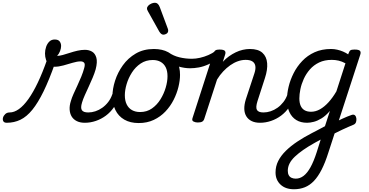

<svg xmlns="http://www.w3.org/2000/svg" viewBox="-186 -875 2681 1395"><path d="M-137 17Q-156 17 -162 5.5Q-168 -6 -164 -20.5Q-160 -35 -147.5 -46.5Q-135 -58 -116 -58Q-83 -58 -48.5 -82.5Q-14 -107 20.5 -155.5Q55 -204 89 -275.5Q123 -347 156 -441L214 -416Q171 -294 130.5 -211Q90 -128 49 -77.5Q8 -27 -37.5 -5Q-83 17 -137 17ZM430 17Q396 17 372 5Q348 -7 335 -28Q322 -49 320 -78Q318 -107 329 -141Q335 -163 348 -192Q361 -221 376 -253Q391 -285 404.5 -318Q418 -351 426 -381Q434 -410 425 -419.5Q416 -429 400 -429Q375 -429 342 -419Q309 -409 274.5 -399.5Q240 -390 210 -390Q187 -390 171.5 -404Q156 -418 148.5 -440Q141 -462 141 -486Q141 -511 149 -534.5Q157 -558 172.5 -573Q188 -588 211 -588Q237 -588 247.5 -574Q258 -560 258 -541Q258 -524 250.5 -504Q243 -484 229 -469Q246 -469 270 -475.5Q294 -482 321 -491Q348 -500 376.5 -506.5Q405 -513 431 -513Q460 -513 482.5 -500Q505 -487 514 -456Q523 -425 509 -371Q501 -343 487.5 -311Q474 -279 459 -246.5Q444 -214 430.5 -184Q417 -154 410 -130Q398 -91 409 -74.5Q420 -58 455 -58Q469 -58 475 -46.5Q481 -35 478 -20.5Q475 -6 463 5.5Q451 17 430 17Z M430 17Q416 17 410 5.5Q404 -6 407 -20.5Q410 -35 422 -46.5Q434 -58 455 -58Q481 -58 507 -66.5Q533 -75 557 -92Q581 -109 600 -133.5Q619 -158 630 -190Q635 -205 647 -205.5Q659 -206 668.5 -196.5Q678 -187 675 -173Q665 -130 641 -95Q617 -60 583.5 -35Q550 -10 510.5 3.5Q471 17 430 17Z M822 19Q760 19 717 -6Q674 -31 652.5 -75.5Q631 -120 631 -176Q631 -229 650 -288.5Q669 -348 706.5 -400.5Q744 -453 800.5 -486Q857 -519 932 -519Q994 -519 1036.5 -495.5Q1079 -472 1100.5 -429.5Q1122 -387 1122 -331Q1122 -291 1110.5 -243.5Q1099 -196 1075.5 -149.5Q1052 -103 1016 -65Q980 -27 931.5 -4Q883 19 822 19ZM832 -61Q881 -61 918 -87Q955 -113 980 -153.5Q1005 -194 1018 -238.5Q1031 -283 1031 -321Q1031 -360 1018 -386Q1005 -412 981 -425.5Q957 -439 924 -439Q874 -439 836 -413.5Q798 -388 772.5 -348Q747 -308 734 -264Q721 -220 721 -183Q721 -144 734.5 -116.5Q748 -89 773 -75Q798 -61 832 -61Z M1195 -379Q1155 -379 1110 -392Q1065 -405 1020 -433Q1007 -441 1005 -453Q1003 -465 1008.5 -476Q1014 -487 1023 -493Q1032 -499 1039 -494Q1074 -469 1118 -458.5Q1162 -448 1208 -448Q1236 -448 1267 -455Q1298 -462 1328 -475Q1358 -488 1380 -505Q1389 -512 1397.5 -508Q1406 -504 1411 -494Q1416 -484 1416 -473Q1416 -462 1408 -456Q1367 -425 1329.5 -408Q1292 -391 1258.5 -385Q1225 -379 1195 -379Z M1001 -623Q994 -623 986.5 -628Q979 -633 971 -646L890 -791Q887 -797 884.5 -802Q882 -807 882 -813Q882 -824 891 -833.5Q900 -843 913.5 -849Q927 -855 940 -855Q963 -855 975 -823L1032 -670Q1034 -666 1035 -661.5Q1036 -657 1036 -653Q1036 -638 1024.5 -630.5Q1013 -623 1001 -623Z M1703 17Q1668 17 1643 5Q1618 -7 1604 -29.5Q1590 -52 1589 -83Q1588 -114 1600 -153L1663 -344Q1673 -375 1669 -396.5Q1665 -418 1647.5 -429Q1630 -440 1599 -440Q1571 -440 1542.5 -430Q1514 -420 1487 -401Q1460 -382 1435.5 -356Q1411 -330 1391 -297L1298 -11Q1294 2 1283.5 8.5Q1273 15 1250 15Q1234 15 1220 8Q1206 1 1213 -18L1363 -483Q1370 -503 1379.5 -509Q1389 -515 1408 -515Q1439 -515 1447.5 -505.5Q1456 -496 1449 -476L1433 -426Q1454 -449 1478 -466Q1502 -483 1527 -495Q1552 -507 1578 -513Q1604 -519 1630 -519Q1690 -519 1720.5 -491.5Q1751 -464 1755 -416.5Q1759 -369 1739 -308L1685 -141Q1670 -94 1681 -76Q1692 -58 1728 -58Q1742 -58 1747.5 -46.5Q1753 -35 1750.5 -20.5Q1748 -6 1736 5.5Q1724 17 1703 17Z M1703 17Q1689 17 1683 5.5Q1677 -6 1680 -20.5Q1683 -35 1695 -46.5Q1707 -58 1728 -58Q1754 -58 1780 -66.5Q1806 -75 1830 -92Q1854 -109 1873 -133.5Q1892 -158 1903 -190Q1908 -205 1920 -205.5Q1932 -206 1941.5 -196.5Q1951 -187 1948 -173Q1938 -130 1914 -95Q1890 -60 1856.5 -35Q1823 -10 1783.5 3.5Q1744 17 1703 17Z M2226 25Q2245 15 2264 5.5Q2283 -4 2301.5 -12.5Q2320 -21 2337 -28Q2354 -35 2369 -40Q2384 -45 2392.5 -37.5Q2401 -30 2403 -16Q2405 -2 2401 11Q2397 24 2385 30Q2365 38 2344 47.5Q2323 57 2301 67Q2279 77 2258 88Q2237 99 2216 109ZM1950 500Q1888 500 1852 466Q1816 432 1816 378Q1816 333 1835.5 294.5Q1855 256 1890.5 221Q1926 186 1974 154Q2022 122 2080 92Q2096 84 2112 75.5Q2128 67 2144 58.5Q2160 50 2175 42L2211 -69Q2181 -34 2151 -15.5Q2121 3 2094 10Q2067 17 2045 17Q1999 17 1966.5 -3Q1934 -23 1916.5 -61Q1899 -99 1899 -151Q1899 -195 1911 -245Q1923 -295 1947.5 -343.5Q1972 -392 2010 -432Q2048 -472 2100 -495.5Q2152 -519 2219 -519Q2242 -519 2264 -514Q2286 -509 2306 -500.5Q2326 -492 2344 -480L2345 -484Q2352 -504 2360 -509.5Q2368 -515 2390 -515Q2421 -515 2429.5 -505.5Q2438 -496 2431 -476L2200 233Q2177 306 2151 357Q2125 408 2095 439.5Q2065 471 2029 485.5Q1993 500 1950 500ZM1963 423Q1993 423 2019.5 403Q2046 383 2069.5 341Q2093 299 2115 231L2144 139Q2135 144 2127 148.5Q2119 153 2111 157Q2103 161 2095 166Q2052 190 2017 214.5Q1982 239 1956.5 263Q1931 287 1918 312.5Q1905 338 1905 366Q1905 385 1912 398Q1919 411 1932.5 417Q1946 423 1963 423ZM2074 -63Q2107 -63 2139 -81Q2171 -99 2201 -132Q2231 -165 2258 -211L2324 -415Q2298 -429 2274 -434.5Q2250 -440 2225 -440Q2172 -440 2132.5 -421Q2093 -402 2065.5 -370.5Q2038 -339 2021 -301.5Q2004 -264 1996.5 -227Q1989 -190 1989 -160Q1989 -128 1998.5 -106.5Q2008 -85 2027 -74Q2046 -63 2074 -63Z"/></svg>

Font: Playwrite IE
Style: Regular
Weight: 400
Designer: Veronika Burian, José Scaglione
Foundry: TypeTogether
Version: Version 1.002